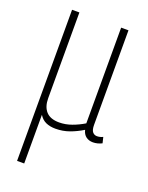

<svg xmlns="http://www.w3.org/2000/svg" viewBox="-140 -604 683 886"><g transform="rotate(20 201.0 -161.0)"><path d="M57 210V-532H93V-111Q93 -69 114 -46Q135 -23 178 -23Q209 -23 239.5 -34Q270 -45 298 -62V-532H334V-68Q334 -43 342.5 -33Q351 -23 364 -23Q379 -23 393 -30L400 -1Q378 10 356 10Q336 10 322 -0.5Q308 -11 303 -32Q272 -13 240 -1.5Q208 10 172 10Q145 10 125 1Q105 -8 92 -29V210Z"/></g></svg>

Font: Georama SemiCondensed ExtraLight
Style: Regular
Weight: 200
Width: 4
Designer: Jean-Baptiste Levee
Foundry: Production Type
Version: Version 1.000